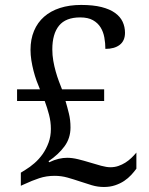

<svg xmlns="http://www.w3.org/2000/svg" viewBox="-20 -744 599 774"><path d="M244.1 -336.9Q251.5 -312 257.8 -286.1Q264.2 -260.3 264.2 -230Q264.2 -187 240 -154.1Q215.8 -121.1 175.8 -94.2L178.2 -89.8Q198.7 -99.6 216.6 -103.8Q234.4 -107.9 251 -107.9Q271 -107.9 294.9 -102.1Q318.8 -96.2 342.5 -88.9Q366.2 -81.5 387.9 -75.7Q409.7 -69.8 424.8 -69.8Q442.4 -69.8 457.3 -75Q472.2 -80.1 485.4 -88.4Q498.5 -96.7 509.5 -107.2Q520.5 -117.7 529.8 -128.9V-64Q521 -51.8 508.8 -38.6Q496.6 -25.4 480.5 -14.6Q464.4 -3.9 444.1 2.9Q423.8 9.8 398.9 9.8Q374 9.8 350.1 2.7Q326.2 -4.4 301.8 -12.7Q277.3 -21 252.2 -28.1Q227.1 -35.2 200.2 -35.2Q167 -35.2 138.2 -25.6Q109.4 -16.1 77.1 -1L64 4.9V-47.9L82 -59.1Q100.6 -70.3 118.9 -86.2Q137.2 -102.1 151.9 -122.8Q166.5 -143.6 175.8 -168.9Q185.1 -194.3 185.1 -224.1Q185.1 -253.4 177.7 -281.5Q170.4 -309.6 160.2 -336.9H48.8V-383.8H141.1Q134.3 -399.4 127.4 -418.5Q120.6 -437.5 115.2 -458.3Q109.9 -479 106.4 -500.7Q103 -522.5 103 -543Q103 -585.9 117.2 -619.6Q131.3 -653.3 157.7 -676.5Q184.1 -699.7 221.9 -711.9Q259.8 -724.1 307.1 -724.1Q355.5 -724.1 389.2 -715.6Q422.9 -707 443.8 -691.9Q464.8 -676.8 474.4 -656.2Q483.9 -635.7 483.9 -611.8Q483.9 -579.6 462.6 -563.2Q441.4 -546.9 404.8 -546.9Q404.8 -570.3 400.6 -593Q396.5 -615.7 385.5 -633.5Q374.5 -651.4 354.7 -662.6Q335 -673.8 303.2 -673.8Q245.1 -673.8 218 -640.6Q190.9 -607.4 190.9 -544.9Q190.9 -521.5 194.8 -499Q198.7 -476.6 204.6 -455.8Q210.4 -435.1 217.3 -416.7Q224.1 -398.4 230 -383.8H399.9V-336.9Z"/></svg>

Font: Gandom FD
Style: FD
Weight: 400
Foundry: DejaVu fonts team - Redesigned by Saber Rastikerdar - Based on Samim Font
Version: Version 0.6